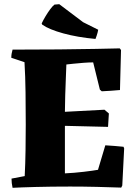

<svg xmlns="http://www.w3.org/2000/svg" viewBox="-20 -891 653 917"><path d="M40 6Q35 -17 35 -38L98 -50Q101 -109 102 -173.5Q103 -238 103 -296Q103 -370 102 -448.5Q101 -527 97 -594L34 -615Q34 -625 35.5 -634.5Q37 -644 40 -654Q159 -654 260.5 -655Q362 -656 437.5 -657.5Q513 -659 552 -660L558 -652L553 -461Q531 -459 509.5 -457.5Q488 -456 466 -455L457 -463L425 -593Q405 -593 378.5 -591Q352 -589 329 -586.5Q306 -584 297 -583Q296 -558 294.5 -518.5Q293 -479 291.5 -436Q290 -393 290 -357L479 -367L500 -349L496 -285L290 -290V-63Q334 -65 380 -70.5Q426 -76 448 -80L483 -197Q505 -196 526.5 -194Q548 -192 570 -190L573 -182L564 -5L559 5Q509 3 442.5 1.5Q376 0 315 0Q223 0 149 2Q75 4 40 6ZM436 -705Q350 -713 282.5 -731.5Q215 -750 182 -773L179 -779Q186 -794 197 -812.5Q208 -831 219.5 -846.5Q231 -862 240 -869L263 -871L377 -785L449 -749L446 -735Q444 -728 441.5 -720Q439 -712 436 -705Z"/></svg>

Font: Labrada ExtraBold
Style: Regular
Weight: 800
Designer: Mercedes Jáuregui
Foundry: Omnibus-Type Team
Version: Version 1.000; ttfautohint (v1.8.4.7-5d5b)